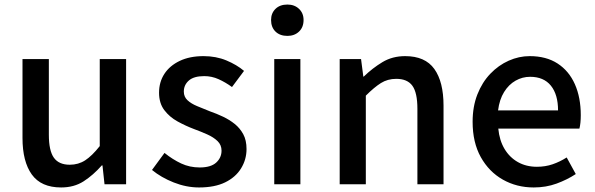

<svg xmlns="http://www.w3.org/2000/svg" viewBox="-20 -811 2618 845"><path d="M249 14Q161 14 120 -43Q79 -100 79 -204V-551H195V-218Q195 -148 217 -117Q239 -86 287 -86Q325 -86 355 -105.5Q385 -125 419 -168V-551H535V0H440L431 -83H428Q390 -40 348 -13Q306 14 249 14Z M856 14Q800 14 744.5 -8Q689 -30 649 -63L704 -138Q740 -109 777.5 -91.5Q815 -74 859 -74Q908 -74 931.5 -95.5Q955 -117 955 -148Q955 -173 937.5 -190Q920 -207 892 -219.5Q864 -232 834 -243Q797 -257 761.5 -276.5Q726 -296 703 -326.5Q680 -357 680 -403Q680 -450 703.5 -486Q727 -522 771 -543Q815 -564 876 -564Q931 -564 976.5 -545Q1022 -526 1054 -499L1001 -428Q972 -449 942 -462.5Q912 -476 879 -476Q833 -476 811 -456.5Q789 -437 789 -408Q789 -385 805 -370Q821 -355 847.5 -344Q874 -333 904 -321Q933 -311 961.5 -297.5Q990 -284 1013 -265.5Q1036 -247 1050.5 -220.5Q1065 -194 1065 -155Q1065 -109 1041 -70Q1017 -31 971 -8.5Q925 14 856 14Z M1187 0V-551H1302V0ZM1245 -653Q1212 -653 1192.5 -672Q1173 -691 1173 -723Q1173 -753 1192.5 -772Q1212 -791 1245 -791Q1276 -791 1296 -772Q1316 -753 1316 -723Q1316 -691 1296 -672Q1276 -653 1245 -653Z M1475 0V-551H1569L1579 -474H1581Q1619 -511 1663 -537.5Q1707 -564 1763 -564Q1851 -564 1891.5 -507.5Q1932 -451 1932 -346V0H1817V-332Q1817 -403 1795 -433.5Q1773 -464 1724 -464Q1686 -464 1656.5 -445.5Q1627 -427 1590 -390V0Z M2329 14Q2254 14 2193 -20.5Q2132 -55 2096 -119.5Q2060 -184 2060 -275Q2060 -342 2081 -395.5Q2102 -449 2138 -486.5Q2174 -524 2219 -544Q2264 -564 2311 -564Q2384 -564 2434 -531.5Q2484 -499 2510 -440.5Q2536 -382 2536 -304Q2536 -287 2534.5 -271.5Q2533 -256 2530 -245H2173Q2178 -193 2200.5 -155.5Q2223 -118 2259.5 -97.5Q2296 -77 2343 -77Q2380 -77 2412 -88Q2444 -99 2474 -118L2514 -45Q2476 -20 2429.5 -3Q2383 14 2329 14ZM2172 -325H2436Q2436 -395 2404.5 -434Q2373 -473 2313 -473Q2279 -473 2249 -456Q2219 -439 2198.5 -406Q2178 -373 2172 -325Z"/></svg>

Font: Noto Sans SC Medium
Style: Regular
Weight: 500
Designer: Ryoko NISHIZUKA  (kana, bopomofo & ideographs); Paul D. Hunt (Latin, Greek & Cyrillic); Sandoll Communications , Soo-you
Foundry: Adobe
Version: Version 2.004-H2;hotconv 1.0.118;makeotfexe 2.5.65603